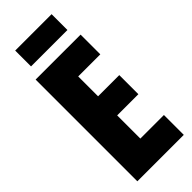

<svg xmlns="http://www.w3.org/2000/svg" viewBox="-309 -1003 1038 1038"><g transform="rotate(-45 210.5 -483.5)"><path d="M75.2 -845.7V-966.8H353.5V-845.7ZM42.5 0V-777.8H386.2V-627H217.3V-475.1H379.4V-329.1H217.3V-151.9H397.5V0Z"/></g></svg>

Font: Anton
Style: Regular
Weight: 400
Foundry: vernon adams
Version: Version 1.000